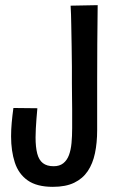

<svg xmlns="http://www.w3.org/2000/svg" viewBox="-20 -718 453 745"><path d="M185 7Q123 7 87.5 -18Q52 -43 37.5 -87.5Q23 -132 23 -189Q23 -215 25.5 -242.5Q28 -270 32 -299L125 -298Q123 -277 121.5 -257Q120 -237 119 -219Q118 -201 118 -185Q118 -147 124.5 -122Q131 -97 146.5 -85Q162 -73 188 -73Q211 -73 225.5 -84.5Q240 -96 247.5 -116Q255 -136 257.5 -163Q260 -190 260 -221Q260 -237 260 -255.5Q260 -274 260 -295Q260 -316 259.5 -341Q259 -366 259 -396Q259 -422 259 -459Q259 -496 258 -538.5Q257 -581 256.5 -622Q256 -663 254 -696L359 -698Q358 -628 357.5 -549Q357 -470 357 -402Q357 -368 357 -338Q357 -308 357 -278Q357 -248 357 -213Q357 -164 348.5 -123.5Q340 -83 320.5 -54Q301 -25 268 -9Q235 7 185 7Z"/></svg>

Font: Truculenta SemiBold
Style: Regular
Weight: 600
Version: Version 1.002